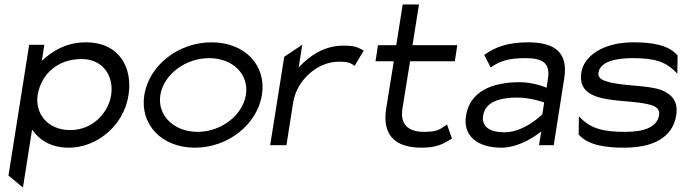

<svg xmlns="http://www.w3.org/2000/svg" viewBox="-20 -652 3067 862"><path d="M18 136 83 190 124 -70C156 -25 206 11 290 11C410 11 535 -83 557 -225C576 -344 519 -462 365 -462C280 -462 215 -424 168 -379L179 -451H111ZM149 -225C164 -318 238 -387 346 -387C443 -387 492 -310 479 -225C467 -147 397 -68 296 -68C189 -68 137 -147 149 -225Z M628 -226C607 -95 704 11 855 11C1006 11 1135 -95 1156 -226C1177 -357 1081 -462 930 -462C779 -462 649 -357 628 -226ZM700 -226C715 -318 813 -391 919 -391C1025 -391 1099 -318 1084 -226C1069 -134 973 -60 867 -60C761 -60 685 -134 700 -226Z M1193 0H1266L1296 -191C1305 -247 1335 -292 1371 -323C1403 -351 1448 -375 1501 -375C1546 -375 1556 -368 1572 -356L1613 -425C1587 -438 1579 -447 1521 -447C1435 -447 1369 -401 1321 -349L1337 -451L1256 -397Z M1666 -377H1748L1713 -160C1698 -50 1748 11 1873 11C1943 11 1972 -7 2009 -30L1987 -93C1955 -72 1946 -60 1885 -60C1807 -60 1776 -98 1787 -166L1821 -377H2022L2033 -449H1832L1861 -632H1788L1759 -449H1677Z M2072 -132C2058 -45 2120 11 2231 11C2324 11 2410 -62 2410 -62L2400 0H2466L2513 -299C2531 -410 2479 -462 2351 -462C2259 -462 2201 -440 2154 -405L2183 -349C2229 -382 2272 -391 2340 -391C2419 -391 2451 -366 2440 -299L2434 -258C2434 -258 2379 -283 2313 -283C2188 -283 2089 -241 2072 -132ZM2149 -133C2159 -197 2228 -214 2302 -214C2364 -214 2423 -192 2423 -192L2415 -139C2415 -139 2335 -58 2245 -58C2182 -58 2141 -81 2149 -133Z M2590 -327C2577 -245 2635 -218 2711 -206C2771 -196 2853 -196 2905 -180C2926 -173 2943 -162 2939 -135C2930 -80 2870 -60 2787 -60C2685 -60 2630 -75 2579 -130L2578 -48C2620 0 2698 11 2782 11C2943 11 3004 -57 3016 -135C3026 -199 2994 -229 2951 -247C2889 -271 2777 -264 2705 -286C2682 -293 2663 -302 2667 -327C2675 -375 2744 -391 2819 -391C2921 -391 2970 -376 3021 -321L3022 -403C2981 -451 2907 -462 2823 -462C2686 -462 2601 -399 2590 -327Z"/></svg>

Font: Charger Sport
Style: ExtObl
Weight: 400
Designer: Jasper
Foundry: Cannot Into Space Fonts
Version: Version 1.1